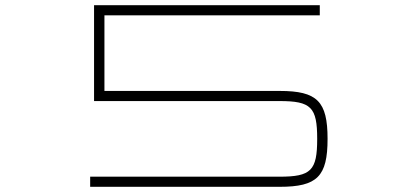

<svg xmlns="http://www.w3.org/2000/svg" viewBox="-20 -720 1610 740"><path d="M327.5 0H1058C1202.5 0 1242.5 -40 1242.5 -184.5V-185C1242.5 -329.5 1202.5 -369.5 1058 -369.5H382.5V-661H1212.5V-700H342.5V-330.5H1057C1179 -330.5 1202.5 -307 1202.5 -185V-184.5C1202.5 -62.5 1179 -39 1057 -39H327.5Z"/></svg>

Font: Melete UltraLight
Style: Regular
Weight: 200
Width: 6
Designer: Sora Sagano
Foundry: DOT COLON
Version: Version 0.200;FEAKit 1.0